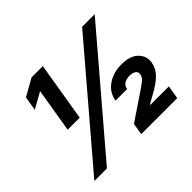

<svg xmlns="http://www.w3.org/2000/svg" viewBox="-158 -958 1187 1187"><g transform="rotate(-45 435.5 -364.0)"><path d="M164.6 -340.8 212.4 -628.4H209.5L107.9 -571.3L123.5 -664.6L235.8 -727.5H334L270 -340.8ZM57.1 0 677.7 -727.5H787.6L167 0ZM466.8 0 479.5 -76.2 657.7 -196.3Q683.1 -213.4 702.1 -228.8Q721.2 -244.1 724.1 -264.6Q728 -285.6 711.9 -296.1Q695.8 -306.6 669.4 -306.6Q643.1 -306.6 624.8 -294.9Q606.4 -283.2 602.5 -258.8H501Q511.2 -321.3 563.2 -356.7Q615.2 -392.1 686 -391.6Q759.3 -392.1 796.6 -355.5Q834 -318.8 825.7 -266.6Q817.9 -222.7 784.7 -189Q751.5 -155.3 689 -122.1L635.7 -92.3L634.8 -87.9H796.4L781.7 0Z"/></g></svg>

Font: Inter Extra Bold
Style: Italic
Weight: 800
Italic angle: -9.39999°
Designer: Rasmus Andersson
Foundry: rsms
Version: Version 4.000;git-3c8e0fc